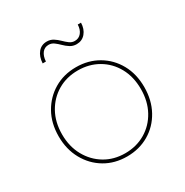

<svg xmlns="http://www.w3.org/2000/svg" viewBox="-164 -839 938 975"><g transform="rotate(-30 305.0 -352.0)"><path d="M305 3Q233 3 176.5 -30.5Q120 -64 87 -123.5Q54 -183 54 -259Q54 -336 87 -394.5Q120 -453 176.5 -486.5Q233 -520 305 -520Q377 -520 434 -486.5Q491 -453 523.5 -394.5Q556 -336 556 -259Q556 -183 523.5 -123.5Q491 -64 434 -30.5Q377 3 305 3ZM305 -16Q371 -16 423.5 -47Q476 -78 506 -133Q536 -188 536 -259Q536 -331 506 -385.5Q476 -440 423.5 -470.5Q371 -501 305 -501Q239 -501 187 -470.5Q135 -440 104.5 -385.5Q74 -331 74 -259Q74 -188 104.5 -133Q135 -78 187 -47Q239 -16 305 -16ZM368 -619Q347 -619 330.5 -629.5Q314 -640 300.5 -653.5Q287 -667 273 -677.5Q259 -688 242 -688Q218 -688 204 -670Q190 -652 188 -621H169Q171 -660 190.5 -683.5Q210 -707 242 -707Q263 -707 279.5 -696.5Q296 -686 309.5 -672.5Q323 -659 337 -648.5Q351 -638 368 -638Q392 -638 406.5 -656Q421 -674 422 -703H441Q440 -666 420 -642.5Q400 -619 368 -619Z"/></g></svg>

Font: Montserrat Alternates Thin
Style: Regular
Weight: 100
Designer: Julieta Ulanovsky
Foundry: Julieta Ulanovsky
Version: Version 9.000